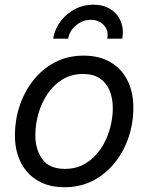

<svg xmlns="http://www.w3.org/2000/svg" viewBox="-20 -785 631 817"><path d="M253.9 11.7Q188.5 11.7 141.4 -15.9Q94.2 -43.5 68.8 -93.3Q43.5 -143.1 43.5 -210Q43.5 -274.4 63.7 -335Q84 -395.5 122.1 -443.6Q160.2 -491.7 214.1 -520Q268.1 -548.3 335.9 -548.3Q401.4 -548.3 449 -521Q496.6 -493.7 522 -443.6Q547.4 -393.6 547.4 -326.2Q547.4 -260.7 526.9 -200.2Q506.3 -139.6 467.8 -91.8Q429.2 -43.9 375.2 -16.1Q321.3 11.7 253.9 11.7ZM255.9 -66.4Q306.2 -66.4 344.2 -89.6Q382.3 -112.8 408 -150.6Q433.6 -188.5 446.8 -234.1Q460 -279.8 460 -324.7Q460 -366.7 446.5 -399.4Q433.1 -432.1 405.3 -451.2Q377.4 -470.2 333.5 -470.2Q284.2 -470.2 246.3 -447.3Q208.5 -424.3 182.6 -386Q156.7 -347.7 143.6 -301.8Q130.4 -255.9 130.4 -210.4Q130.4 -148.4 160.4 -107.4Q190.4 -66.4 255.9 -66.4ZM377.4 -765.1Q419.9 -765.1 450.2 -745.8Q480.5 -726.6 493.9 -693.8Q507.3 -661.1 500.5 -620.6H436.5Q442.9 -655.8 421.6 -678.2Q400.4 -700.7 366.7 -700.7Q333 -700.7 304.7 -678.2Q276.4 -655.8 270 -620.6H206.1Q212.9 -661.1 237.3 -693.8Q261.7 -726.6 298.1 -745.8Q334.5 -765.1 377.4 -765.1Z"/></svg>

Font: Inter 17pt
Style: Italic
Weight: 400
Italic angle: -9.3988°
Version: Version 4.001;git-66647c0bb